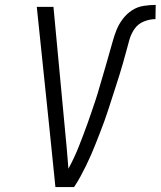

<svg xmlns="http://www.w3.org/2000/svg" viewBox="-20 -763 655 783"><path d="M206 0 181 -245 130 -735H198L244 -245Q248 -203 252 -160Q256 -117 259 -75Q271 -97 282 -120.5Q293 -144 302 -167Q311 -190 320 -213.5Q329 -237 337.5 -261Q346 -285 354 -308.5Q362 -332 370 -356Q378 -380 384.5 -403.5Q391 -427 398.5 -451Q406 -475 412.5 -499Q419 -523 426 -546.5Q433 -570 439.5 -594Q446 -618 455.5 -641.5Q465 -665 481 -686Q497 -707 518.5 -721Q540 -735 565.5 -739Q591 -743 615 -743L614 -685Q591 -685 567 -675.5Q543 -666 528.5 -645Q514 -624 507.5 -600Q501 -576 494.5 -552.5Q488 -529 481.5 -505.5Q475 -482 467.5 -458.5Q460 -435 452.5 -411.5Q445 -388 437.5 -365Q430 -342 422.5 -318.5Q415 -295 406.5 -271.5Q398 -248 389 -225Q380 -202 371 -179Q362 -156 352 -133Q342 -110 331 -87.5Q320 -65 308 -43Q296 -21 282 0Z"/></svg>

Font: Iosevka Light Extended Oblique
Style: Regular
Weight: 300
Width: 7
Italic angle: -9°
Monospace: yes
Designer: Belleve Invis
Foundry: Belleve Invis
Version: Version 32.5.0; ttfautohint (v1.8.4)